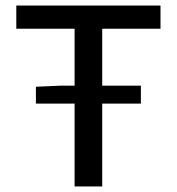

<svg xmlns="http://www.w3.org/2000/svg" viewBox="-20 -675 640 695"><path d="M110 -300V-361L201 -365H250V-571H39V-655H561V-571H350V-365H490V-300H350V0H250V-300Z"/></svg>

Font: Source Code Pro Medium
Style: Regular
Weight: 500
Monospace: yes
Designer: Paul D. Hunt, Teo Tuominen
Foundry: Adobe Systems Incorporated
Version: Version 2.030;PS 1.000;hotconv 16.6.51;makeotf.lib2.5.65220